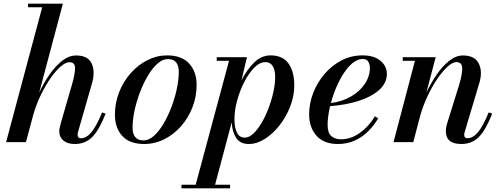

<svg xmlns="http://www.w3.org/2000/svg" viewBox="-20 -770 2714 1040"><path d="M369.5 -310.5Q387 -371.5 386.5 -402.2Q386 -433 355.5 -433Q336 -433 310 -411Q284 -389 256.2 -350Q228.5 -311 203.5 -260.5Q178.5 -210 161.5 -153L120.5 0H13L208.5 -730.5H132V-750H320.5L192 -267Q216.5 -320.5 248.5 -366.5Q280.5 -412.5 317 -441Q353.5 -469.5 392.5 -469.5Q456.5 -469.5 476.5 -425.8Q496.5 -382 478.5 -319.5L403.5 -58Q400.5 -48.5 400.5 -40Q400.5 -21 418 -21Q448 -21 475.5 -54.2Q503 -87.5 533 -161L552 -154.5Q517.5 -66 479.8 -28Q442 10 385 10Q345.5 10 323.2 -8.8Q301 -27.5 301 -59Q301 -67.5 303.5 -79.2Q306 -91 309.5 -103.5Z M761 10Q682.5 10 642.5 -33.5Q602.5 -77 602.5 -148.5Q602.5 -212.5 625.2 -270.5Q648 -328.5 687.8 -373.5Q727.5 -418.5 778.5 -444.2Q829.5 -470 885.5 -470Q964 -470 1004.5 -425.8Q1045 -381.5 1045 -310Q1045 -246.5 1022.5 -188.8Q1000 -131 960.5 -86.2Q921 -41.5 869.8 -15.8Q818.5 10 761 10ZM757.5 -9.5Q786 -9.5 813.8 -34.2Q841.5 -59 865.8 -100Q890 -141 908.8 -190.5Q927.5 -240 938 -290Q948.5 -340 948.5 -382.5Q948.5 -414 934.2 -432Q920 -450 889 -450Q860.5 -450 832.8 -425.2Q805 -400.5 780.8 -359.5Q756.5 -318.5 737.8 -269.2Q719 -220 708.5 -169.8Q698 -119.5 698 -77Q698 -46 712.2 -27.8Q726.5 -9.5 757.5 -9.5Z M963 230.5H1040L1220.5 -440.5H1154V-460H1317.5L1288 -334.5Q1315.5 -390.5 1355.5 -430.2Q1395.5 -470 1445 -470Q1511.5 -470 1542.8 -426Q1574 -382 1574 -307.5Q1574 -250 1552.2 -193.8Q1530.5 -137.5 1494.5 -91.5Q1458.5 -45.5 1415 -17.8Q1371.5 10 1328 10Q1281 10 1259.2 -23.2Q1237.5 -56.5 1235 -107.5L1145 230.5H1226.5V250H963ZM1250 -124Q1250 -78.5 1263.5 -51.5Q1277 -24.5 1306 -24.5Q1329 -24.5 1352.2 -46.2Q1375.5 -68 1396.8 -104Q1418 -140 1434.5 -183.5Q1451 -227 1460.8 -271.5Q1470.5 -316 1470.5 -353.5Q1470.5 -390.5 1457.2 -412Q1444 -433.5 1417 -433.5Q1387 -433.5 1357.5 -403.8Q1328 -374 1303.5 -326.5Q1279 -279 1264.5 -225.5Q1250 -172 1250 -124Z M1754.5 -93Q1754.5 -50 1774.8 -32.8Q1795 -15.5 1826 -15.5Q1881 -15.5 1929 -50Q1977 -84.5 2011 -140L2028.5 -129Q2007.5 -92.5 1976.2 -60.8Q1945 -29 1903.5 -9.5Q1862 10 1810 10Q1733.5 10 1694 -35.2Q1654.5 -80.5 1654.5 -150Q1654.5 -209.5 1676.5 -266.5Q1698.5 -323.5 1738 -369.5Q1777.5 -415.5 1830 -442.8Q1882.5 -470 1944 -470Q2006 -470 2040.8 -441Q2075.5 -412 2075.5 -370Q2075.5 -319.5 2033.2 -282.2Q1991 -245 1921.2 -223Q1851.5 -201 1768 -195Q1754.5 -137.5 1754.5 -93ZM1945 -450.5Q1917.5 -450.5 1891.5 -429.8Q1865.5 -409 1842.8 -374.5Q1820 -340 1802 -297.8Q1784 -255.5 1772.5 -212Q1833.5 -219.5 1881.2 -247.2Q1929 -275 1956.2 -315.8Q1983.5 -356.5 1983.5 -402Q1983.5 -421.5 1974.8 -436Q1966 -450.5 1945 -450.5Z M2227.5 -440.5H2161.5V-460H2340L2289.5 -268.5Q2314.5 -321.5 2346.2 -367.2Q2378 -413 2414 -441.2Q2450 -469.5 2488 -469.5Q2552 -469.5 2573.5 -425.5Q2595 -381.5 2576 -319.5L2498 -58Q2494.5 -48 2494.5 -39.5Q2494.5 -21.5 2511.5 -21.5Q2542.5 -21.5 2569.8 -54.5Q2597 -87.5 2627 -161L2646 -154.5Q2611.5 -66 2573.8 -28Q2536 10 2479 10Q2395 10 2395 -59.5Q2395 -70 2397.2 -81.8Q2399.5 -93.5 2402 -101.5L2467 -310.5Q2484.5 -368.5 2483.8 -401Q2483 -433.5 2451.5 -433.5Q2432 -433.5 2405.8 -410.2Q2379.5 -387 2351.5 -346.8Q2323.5 -306.5 2298.5 -254.8Q2273.5 -203 2257 -146.5L2218.5 0H2111.5Z"/></svg>

Font: Bodoni* 11pt Medium
Style: Italic
Weight: 500
Italic angle: -13°
Version: Version 2.3